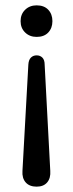

<svg xmlns="http://www.w3.org/2000/svg" viewBox="-20 -511 273 718"><path d="M117 187Q90 187 76 171Q62 155 64 128L86 -269Q87 -287 95.5 -295.5Q104 -304 117 -304Q130 -304 138.5 -295.5Q147 -287 147 -269L168 128Q170 155 156.5 171Q143 187 117 187ZM117 -373Q91 -373 74 -389.5Q57 -406 57 -432Q57 -458 74 -474.5Q91 -491 117 -491Q145 -491 160.5 -474.5Q176 -458 176 -432Q176 -406 160.5 -389.5Q145 -373 117 -373Z"/></svg>

Font: Nunito ExtraLight Medium
Style: Regular
Weight: 500
Version: Version 3.602